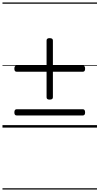

<svg xmlns="http://www.w3.org/2000/svg" viewBox="-20 -1030 803 1550"><path d="M380 -226Q368 -226 362 -230.5Q356 -235 356 -245V-703Q356 -713 362 -717.5Q368 -722 380 -722Q394 -722 400.5 -717.5Q407 -713 407 -703V-245Q407 -235 400.5 -230.5Q394 -226 380 -226ZM114 -98Q105 -98 100.5 -104Q96 -110 96 -122Q96 -148 114 -148H649Q658 -148 662.5 -141.5Q667 -135 667 -122Q667 -98 649 -98ZM114 -451Q105 -451 100.5 -457Q96 -463 96 -475Q96 -501 114 -501H649Q658 -501 662.5 -494.5Q667 -488 667 -475Q667 -451 649 -451ZM0 490H763V500H0ZM0 -20H763V0H0ZM0 -505H763V-500H0ZM0 -1010H763V-1000H0Z"/></svg>

Font: Playwrite ES Guides
Style: Regular
Weight: 400
Designer: Veronika Burian, José Scaglione
Foundry: TypeTogether
Version: Version 1.003